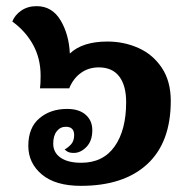

<svg xmlns="http://www.w3.org/2000/svg" viewBox="-20 -597 628 624"><path d="M535 -269Q535 -134 458.5 -63.5Q382 7 243 7Q160 7 116 -30Q72 -67 72 -123Q72 -182 108 -212.5Q144 -243 198 -243Q237 -243 258.5 -224Q280 -205 280 -174Q280 -139 261 -119.5Q242 -100 220 -100Q205 -100 198 -105Q191 -110 190 -111Q205 -120 213 -130.5Q221 -141 221 -158Q221 -185 194 -185Q176 -185 164.5 -170.5Q153 -156 153 -130Q153 -101 177 -84.5Q201 -68 244 -68Q315 -68 352.5 -121Q390 -174 390 -265Q390 -319 367.5 -348.5Q345 -378 301 -378Q268 -378 243 -360Q218 -342 205 -310H110Q112 -324 112 -351Q112 -407 87.5 -451.5Q63 -496 20 -527Q28 -548 49 -562.5Q70 -577 99 -577Q149 -577 176.5 -531.5Q204 -486 207 -423Q248 -462 329 -462Q383 -462 430 -441Q477 -420 506 -376.5Q535 -333 535 -269Z"/></svg>

Font: Krub
Style: Bold Italic
Weight: 700
Italic angle: -8°
Designer: Ekaluck Peanpanawate
Foundry: Cadson Demak Co.,Ltd.
Version: Version 1.000; ttfautohint (v1.6)